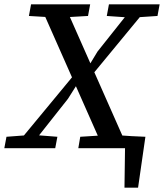

<svg xmlns="http://www.w3.org/2000/svg" viewBox="-31 -687 760 890"><path d="M490 0 491 -60 643 -53 609 183H546L549 -33L589 0ZM-11 0 -1 -53 105 -61H132L235 -53L225 0ZM31 0 323 -353 366 -297H327L284 -229L103 0ZM103 -613 113 -667H387L377 -613L255 -606H220ZM332 0 341 -53 469 -61H503L623 -53L613 0ZM384 -325 343 -382H381L421 -448L595 -667H666ZM464 -613 474 -667H709L699 -613L594 -606H565ZM448 0 153 -667H267L562 0Z"/></svg>

Font: Source Serif 4 Medium
Style: Italic
Weight: 500
Italic angle: -12°
Designer: Frank Grießhammer
Foundry: Adobe Systems Incorporated
Version: Version 4.004;hotconv 1.0.116;makeotfexe 2.5.65601